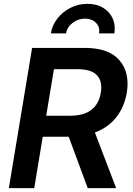

<svg xmlns="http://www.w3.org/2000/svg" viewBox="-20 -976 691 996"><path d="M25.9 0 146.5 -727.5H419.9Q544.9 -727.5 599.9 -663.1Q654.8 -598.6 637.7 -494.6Q625 -420.4 583 -367.4Q541 -314.5 472.2 -288.6L582.5 0H435.1L336.4 -266.6H201.7L157.7 0ZM219.7 -375.5H341.3Q414.6 -375.5 453.9 -406Q493.2 -436.5 502.9 -494.6Q512.7 -552.7 483.6 -585Q454.6 -617.2 380.9 -617.2H259.8ZM433.6 -956.1Q481 -956.1 514.9 -935.5Q548.8 -915 564.5 -880.4Q580.1 -845.7 573.2 -802.7H493.7Q499.5 -835.9 477.8 -857.7Q456.1 -879.4 420.9 -879.4Q386.2 -879.4 357.2 -857.7Q328.1 -835.9 322.8 -802.7H243.7Q251 -845.7 278.1 -880.4Q305.2 -915 345.9 -935.5Q386.7 -956.1 433.6 -956.1Z"/></svg>

Font: Inter Semi Bold
Style: Italic
Weight: 600
Italic angle: -9.39999°
Designer: Rasmus Andersson
Foundry: rsms
Version: Version 4.000;git-3c8e0fc